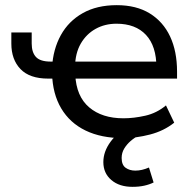

<svg xmlns="http://www.w3.org/2000/svg" viewBox="-20 -527 745 745"><path d="M458 9Q373 9 312 -20.5Q251 -50 217.5 -106.5Q184 -163 182 -242L197 -222H167Q95 -222 59.5 -259Q24 -296 24 -358V-401H103V-358Q103 -324 119.5 -306Q136 -288 177 -288H203L182 -266Q186 -336 216 -390.5Q246 -445 301 -476Q356 -507 433 -507Q509 -507 561 -475Q613 -443 640 -385.5Q667 -328 667 -249V-222H259L272 -237Q276 -153 326 -110.5Q376 -68 459 -68Q499 -68 543.5 -78Q588 -88 624 -118L656 -51Q616 -19 562 -5Q508 9 458 9ZM432 -435Q387 -435 351 -415Q315 -395 293.5 -358Q272 -321 271 -267L257 -288H607L587 -265Q587 -348 546.5 -391.5Q506 -435 432 -435ZM494 198Q443 198 412 171.5Q381 145 381 102Q381 61 409 23Q437 -15 482 -38L517 0Q502 7 487 20Q472 33 462 49.5Q452 66 452 86Q452 113 467.5 124Q483 135 505 135Q518 135 531 132Q544 129 558 123L576 181Q560 189 539.5 193.5Q519 198 494 198Z"/></svg>

Font: Nunito Sans 6pt
Style: Regular
Weight: 400
Version: Version 3.101;gftools[0.9.27]